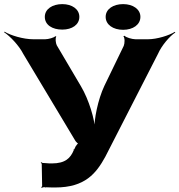

<svg xmlns="http://www.w3.org/2000/svg" viewBox="-74 -902 873 934"><path d="M180 10H195C340 10 394 -59 438 -139L695 -641C712 -680 752 -727 779 -744L776 -747C750 -730 690 -711 646 -711H585C569 -711 538 -720 532 -728L526 -726C534 -718 533 -691 528 -679L434 -485C402 -417 383 -321 385 -267H389C387 -321 359 -416 320 -482L202 -682C197 -692 194 -717 200 -724L195 -726C190 -719 161 -711 146 -711H88C39 -711 -23 -730 -52 -748L-54 -745C-26 -727 19 -680 39 -640L292 -218C294 -214 305 -202 310 -202L309 -206C305 -206 296 -193 294 -190L288 -177C288 -177 289 -175 289 -176H284L285 -172C269 -133 244 -107 178 -107H168C159 -108 149 -108 140 -109H134C132 -109 129 -112 128 -113L124 -110C125 -109 129 -107 129 -105L131 3C131 5 127 8 126 9L130 12C131 11 136 8 138 9H141L142 7L145 11L148 9C158 9 170 10 180 10ZM229 -758C277 -758 312 -782 312 -820C312 -857 277 -882 229 -882C181 -882 144 -858 144 -820C144 -781 180 -758 229 -758ZM525 -757C573 -757 609 -782 609 -820C609 -857 573 -882 525 -882C477 -882 440 -858 440 -820C440 -782 476 -757 525 -757Z"/></svg>

Font: Asimov
Style: EdgeWide
Weight: 500
Designer: Google
Version: Version 2.000980: 2014